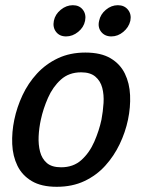

<svg xmlns="http://www.w3.org/2000/svg" viewBox="-20 -710 547 738"><path d="M35 -250Q45 -298 66.5 -344Q88 -390 122 -427Q156 -464 202.5 -486Q249 -508 308 -508Q368 -508 405 -486Q442 -464 460 -427Q478 -390 480 -344Q482 -298 472 -250Q462 -202 440 -156Q418 -110 384.5 -73Q351 -36 304.5 -14Q258 8 198 8Q139 8 102 -14Q65 -36 47 -73Q29 -110 27 -156Q25 -202 35 -250ZM137 -250Q130 -218 128.5 -186Q127 -154 134 -127Q141 -100 160 -83.5Q179 -67 215 -67Q262 -67 293 -95Q324 -123 342.5 -165.5Q361 -208 370 -250Q376 -282 378 -314Q380 -346 373 -372.5Q366 -399 346.5 -415.5Q327 -432 292 -432Q245 -432 214 -404Q183 -376 164.5 -334Q146 -292 137 -250ZM234 -570Q209 -570 195.5 -587.5Q182 -605 187 -630Q192 -655 213.5 -672.5Q235 -690 260 -690Q285 -690 298.5 -672.5Q312 -655 307 -630Q302 -605 280.5 -587.5Q259 -570 234 -570ZM408 -570Q383 -570 369 -587.5Q355 -605 361 -630Q366 -655 387 -672.5Q408 -690 433 -690Q458 -690 472 -672.5Q486 -655 481 -630Q475 -605 454 -587.5Q433 -570 408 -570Z"/></svg>

Font: Epunda Sans Medium
Style: Italic
Weight: 500
Italic angle: -12.0243°
Designer: Simon Atzbach
Foundry: typofactur
Version: Version 2.204; ttfautohint (v1.8.4.7-5d5b)